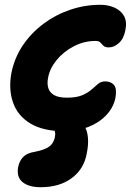

<svg xmlns="http://www.w3.org/2000/svg" viewBox="-20 -539 571 802"><path d="M247 9Q160 9 106.5 -23.5Q53 -56 34 -112Q15 -168 28 -236Q41 -299 76 -350.5Q111 -402 162 -440Q213 -478 274 -498.5Q335 -519 399 -519Q431 -519 457.5 -507.5Q484 -496 497.5 -473Q511 -450 504 -414Q497 -377 476.5 -359Q456 -341 435 -341Q419 -341 412 -348Q405 -355 399 -361.5Q393 -368 379 -368Q331 -368 288 -345.5Q245 -323 216.5 -288Q188 -253 181 -215Q176 -191 181.5 -172Q187 -153 205.5 -142Q224 -131 260 -131Q300 -131 324 -141.5Q348 -152 362.5 -165Q377 -178 389.5 -188.5Q402 -199 419 -199Q444 -199 456.5 -183.5Q469 -168 462 -129Q453 -88 422.5 -56.5Q392 -25 347 -8Q302 9 247 9ZM150 243Q100 243 74 221.5Q48 200 56 158Q61 133 77 116.5Q93 100 126 95Q166 87 184.5 74Q203 61 209 36Q212 20 209.5 11.5Q207 3 203 -2Q199 -7 196.5 -12.5Q194 -18 196 -29Q197 -40 210 -49.5Q223 -59 248 -59Q305 -59 331.5 -15.5Q358 28 342 104Q330 168 279 205.5Q228 243 150 243Z"/></svg>

Font: Shantell Sans
Style: Bold Italic
Weight: 700
Italic angle: -11°
Designer: Stephen Nixon, Anya Danilova, Shantell Martin
Foundry: Arrow Type
Version: Version 1.011;[c5ecc13dd]